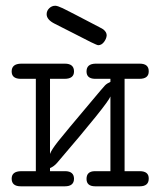

<svg xmlns="http://www.w3.org/2000/svg" viewBox="-20 -655 565 675"><path d="M21 -26.9Q21 -52.7 54.2 -53.2H106V-377.9H50.8Q21 -378.9 21 -403.8Q21 -430.7 54.2 -431.2H208Q240.2 -431.2 240.2 -403.8Q240.2 -377.9 207 -377.9Q207 -377.9 155.8 -377.9V-113.8Q160.6 -127.9 184.3 -158Q208 -188 303.2 -300.8Q342.3 -347.7 349.1 -354.7Q356 -361.8 368.2 -367.2V-377.9H313Q284.2 -378.9 284.2 -403.8Q284.2 -430.7 315.9 -431.2H471.2Q503.4 -431.2 502.9 -403.8Q502.9 -377.9 470.2 -377.9H418V-53.2H471.2Q503.4 -53.2 502.9 -26.9Q502.9 0 471.2 0H314.9Q284.2 0 284.2 -25.9Q284.2 -52.7 313 -53.2H368.2V-315.9Q359.4 -291 181.2 -83Q169.9 -69.8 155.8 -64V-53.2H210.9Q239.7 -52.2 240.2 -26.9Q240.2 0 208 0H53.2Q21 0 21 -26.9ZM144 -605Q144 -617.2 153.1 -626Q162.1 -634.8 174.3 -634.8Q182.1 -634.8 200.7 -626Q219.2 -617.2 330.1 -559.1Q337.9 -555.2 342 -552.5Q346.2 -549.8 350.6 -543.9Q355 -538.1 355 -529.8Q354 -518.6 345.5 -507.3Q336.9 -496.1 325.2 -496.1Q318.4 -496.1 238.3 -538.1Q199.2 -558.1 171.9 -571.8Q144 -585.9 144 -605Z"/></svg>

Font: CMU Typewriter Text
Style: Light
Weight: 200
Version: Version 0.7.0